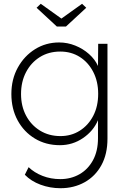

<svg xmlns="http://www.w3.org/2000/svg" viewBox="-20 -756 659 1013"><path d="M299 237Q244 237 194 218.5Q144 200 111 166L131 126Q161 155 204.5 172Q248 189 298 189Q354 189 399 163.5Q444 138 470.5 89.5Q497 41 497 -27V-122Q473 -65 418 -27.5Q363 10 296 10Q222 10 164 -25Q106 -60 73 -121Q40 -182 40 -260Q40 -338 74 -399.5Q108 -461 165 -496.5Q222 -532 292 -532Q336 -532 377 -515.5Q418 -499 449.5 -471Q481 -443 497 -408L498 -525H547V-24Q547 57 515 115.5Q483 174 426.5 205.5Q370 237 299 237ZM299 -38Q356 -38 401 -66.5Q446 -95 472 -145Q498 -195 498 -261Q498 -326 472 -376.5Q446 -427 401 -455.5Q356 -484 298 -484Q237 -484 190.5 -455Q144 -426 117.5 -375.5Q91 -325 91 -260Q91 -196 117.5 -146Q144 -96 191 -67Q238 -38 299 -38ZM280 -616 173 -715 195 -736 304 -658 413 -736 435 -715 328 -616Z"/></svg>

Font: Readex Pro ExtraLight
Style: Regular
Weight: 200
Designer: Bonnie Shaver-Troup, Thomas Jockin
Foundry: Lexend
Version: Version 1.203; ttfautohint (v1.8.3)